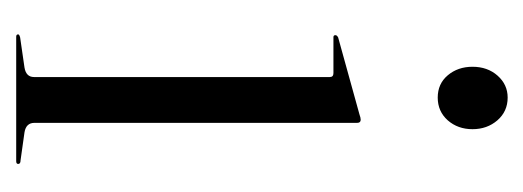

<svg xmlns="http://www.w3.org/2000/svg" viewBox="-230 -432 662 243"><g transform="rotate(90 101.5 -311.0)"><path d="M104 -533.5Q86.5 -533.5 75.8 -546.2Q65 -559 65 -577.5Q65 -596.5 76.2 -609.2Q87.5 -622 104 -622Q121.5 -622 132.8 -609Q144 -596 144 -577.5Q144 -559 132.8 -546.2Q121.5 -533.5 104 -533.5ZM136 -431.5V-23Q136 -12.5 148 -10.5L183.5 -5.5Q188 -5.5 188 -2.5Q188 0 184.5 0H27Q24 0 24 -2.5Q24 -4 28 -5L66 -10.5Q78 -12.5 78 -22.5V-397Q78 -401.5 73 -401.5H27.5Q25 -401.5 25 -404Q25 -406 28 -407.5L125.5 -434.5Q129.5 -436 132 -436Q136 -436 136 -431.5Z"/></g></svg>

Font: Fraunces 144pt S000 Light
Style: Regular
Weight: 300
Version: Version 1.000; ttfautohint (v1.8.3)